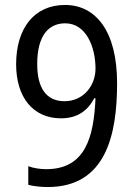

<svg xmlns="http://www.w3.org/2000/svg" viewBox="-20 -744 540 774"><path d="M172 10C408 10 452 -202 452 -409C452 -620 365 -724 242 -724C118 -724 45 -630 45 -485C45 -352 113 -267 226 -267C294 -267 335 -300 360 -348H365C358 -192 325 -62 166 -62C143 -62 115 -66 94 -74V1C114 7 149 10 172 10ZM240 -336C166 -336 130 -390 130 -486C130 -598 174 -650 243 -650C327 -650 365 -555 365 -467C365 -401 318 -336 240 -336Z"/></svg>

Font: Noto Sans Bengali UI SemiCondensed
Style: Regular
Weight: 400
Width: 4
Designer: Jelle Bosma - Monotype Design Team
Foundry: Monotype Imaging Inc.
Version: Version 2.003